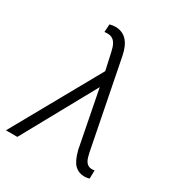

<svg xmlns="http://www.w3.org/2000/svg" viewBox="-206 -859 919 984"><g transform="rotate(30 254.0 -367.5)"><path d="M191.4 -740.2Q274.4 -740.2 296.4 -629.4L397.9 -114.7L404.3 -89.4Q418 -43.9 456.5 -47.9L466.3 -49.3L465.3 0Q448.7 4.4 435.5 4.4Q401.9 4.4 378.9 -17.8Q356 -40 341.3 -97.2L275.9 -432.1L37.6 0H-29.8L259.3 -517.1L236.8 -618.7L231 -640.6Q216.8 -687.5 178.7 -689.9H167L155.3 -689L158.2 -735.4Q174.8 -740.2 191.4 -740.2Z"/></g></svg>

Font: Roboto Light
Style: Italic
Weight: 300
Italic angle: -12°
Designer: Google
Version: Version 2.134; 2016; ttfautohint (v1.6)